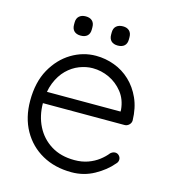

<svg xmlns="http://www.w3.org/2000/svg" viewBox="-104 -766 765 860"><g transform="rotate(15 278.0 -335.5)"><path d="M306 10Q228.5 10 169.8 -22.9Q111 -55.8 77.9 -114.9Q44.8 -174 44.8 -252.5Q44.8 -338 78.2 -398.1Q111.8 -458.2 165.1 -490.4Q218.5 -522.5 278.5 -522.5Q322.8 -522.5 364.1 -507.1Q405.5 -491.8 437.9 -461.2Q470.2 -430.8 490 -386.9Q509.8 -343 511.2 -285.2Q511 -273.2 502 -264.6Q493 -256 481 -256H79.5L67.5 -309.5H461.5L448.5 -297.8V-318Q444.2 -365 418.2 -397.8Q392.2 -430.5 355.4 -447.8Q318.5 -465 278.5 -465Q248.5 -465 217.2 -452.9Q186 -440.8 160.2 -415.4Q134.5 -390 118.6 -350.5Q102.8 -311 102.8 -256.8Q102.8 -197.5 126.8 -149.9Q150.8 -102.2 196 -74.1Q241.2 -46 304.5 -46Q339.2 -46 367.2 -56.1Q395.2 -66.2 416.6 -82.6Q438 -99 452 -117Q462.5 -126 473.2 -126Q484 -126 491.4 -118.1Q498.8 -110.2 498.8 -100Q498.8 -88 488.8 -78.8Q459 -43.2 410.9 -16.6Q362.8 10 306 10ZM359.5 -591.8Q339.8 -591.8 329.1 -602.1Q318.5 -612.5 318.5 -631.2V-641.8Q318.5 -661 329.9 -671.1Q341.2 -681.2 360.8 -681.2Q379.5 -681.2 390.2 -671Q401 -660.8 401 -641.8V-631.2Q401 -611.8 390.1 -601.8Q379.2 -591.8 359.5 -591.8ZM187.5 -591.8Q167.8 -591.8 157.1 -602.1Q146.5 -612.5 146.5 -631.2V-641.8Q146.5 -660.8 157.8 -671Q169 -681.2 188.2 -681.2Q207.5 -681.2 218.2 -671.1Q229 -661 229 -641.8V-631.2Q229 -611.8 218.1 -601.8Q207.2 -591.8 187.5 -591.8Z"/></g></svg>

Font: Quicksand Variable Light
Style: Regular
Weight: 300
Designer: Andrew Paglinawan
Foundry: Andrew Paglinawan
Version: Version 3.004